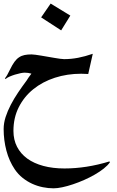

<svg xmlns="http://www.w3.org/2000/svg" viewBox="-20 -711 643 1053"><path d="M365.7 -625.5 315.4 -544.4 205.6 -615.7 257.8 -691.4ZM583 178.7Q571.3 195.8 549.6 213.1Q527.8 230.5 500.2 246.3Q472.7 262.2 441.7 275.9Q410.6 289.6 380.1 299.8Q349.6 310.1 322 315.9Q294.4 321.8 273.9 321.8Q244.6 321.8 214.6 315.7Q184.6 309.6 156.7 296.9Q128.9 284.2 104.2 264.6Q79.6 245.1 61 217.8Q30.3 172.4 15.1 115Q0 57.6 0 -3.4Q0 -35.6 10.7 -69.1Q21.5 -102.5 39.1 -136.2Q56.6 -169.9 79.3 -203.6Q102.1 -237.3 126.5 -270Q130.4 -276.9 136.5 -285.6Q142.6 -294.4 152.3 -307.1Q134.8 -312.5 115.7 -312.5Q106.9 -312.5 92.3 -309.6Q77.6 -306.6 62 -301.8Q46.4 -296.9 32.2 -290.8Q18.1 -284.7 10.7 -277.8L6.8 -281.2Q18.1 -293.9 35.2 -330.1Q47.4 -355.5 59.1 -371.6Q70.8 -387.7 84.5 -396.7Q98.1 -405.8 114.7 -409.2Q131.3 -412.6 152.8 -412.6Q161.1 -412.6 175.3 -410.6Q189.5 -408.7 206.5 -405.8Q223.6 -402.8 242.2 -399.7Q260.7 -396.5 277.8 -393.6Q294.9 -390.6 309.1 -388.7Q323.2 -386.7 331.5 -386.7Q369.6 -386.7 408 -394Q446.3 -401.4 488.8 -416L463.9 -305.2Q444.3 -306.6 425.3 -306.6Q348.6 -306.6 281 -284.7Q213.4 -262.7 162.8 -221.9Q112.3 -181.2 83 -123.3Q53.7 -65.4 53.7 6.8Q53.7 55.7 73.5 94Q93.3 132.3 129.6 158.7Q166 185.1 217.8 199Q269.5 212.9 333.5 212.9Q454.1 212.9 580.1 174.3Z"/></svg>

Font: XB Khoramshahr
Style: Regular
Weight: 400
Designer: Behnam
Foundry: Irmug
Version: Version 8.005 2009